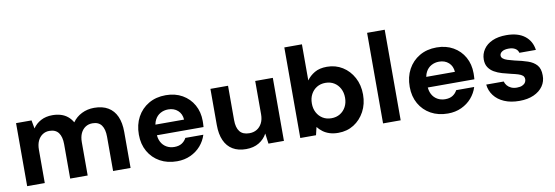

<svg xmlns="http://www.w3.org/2000/svg" viewBox="-55 -1106 4347 1503"><g transform="rotate(-10 2119.0 -354.0)"><path d="M65 0V-501H188L200 -435Q224 -471 263.5 -492Q303 -513 355 -513Q392 -513 422.5 -503.5Q453 -494 476 -475Q499 -456 515 -428Q543 -468 588 -490.5Q633 -513 687 -513Q753 -513 797.5 -486.5Q842 -460 864.5 -409.5Q887 -359 887 -286V0H748V-273Q748 -332 725 -364Q702 -396 653 -396Q621 -396 597 -380Q573 -364 559.5 -335Q546 -306 546 -264V0H407V-273Q407 -332 383.5 -364Q360 -396 310 -396Q280 -396 256 -380Q232 -364 218.5 -335Q205 -306 205 -264V0Z M1256 12Q1179 12 1120.5 -20.5Q1062 -53 1029 -111Q996 -169 996 -245Q996 -324 1028.5 -384Q1061 -444 1119.5 -478.5Q1178 -513 1256 -513Q1331 -513 1387.5 -480.5Q1444 -448 1475.5 -392Q1507 -336 1507 -264Q1507 -254 1506.5 -242Q1506 -230 1505 -216H1096V-300H1365Q1362 -346 1332 -373Q1302 -400 1256 -400Q1222 -400 1194 -384.5Q1166 -369 1150 -338.5Q1134 -308 1134 -260V-231Q1134 -192 1149 -163Q1164 -134 1191.5 -118Q1219 -102 1254 -102Q1290 -102 1313.5 -117Q1337 -132 1350 -157H1493Q1478 -109 1445 -71Q1412 -33 1363.5 -10.5Q1315 12 1256 12Z M1804 12Q1742 12 1698.5 -14Q1655 -40 1632.5 -90.5Q1610 -141 1610 -214V-501H1750V-228Q1750 -168 1774.5 -137Q1799 -106 1851 -106Q1885 -106 1910.5 -121.5Q1936 -137 1951 -166Q1966 -195 1966 -236V-501H2106V0H1983L1972 -82Q1949 -39 1906.5 -13.5Q1864 12 1804 12Z M2537 12Q2499 12 2469 2.5Q2439 -7 2416 -24Q2393 -41 2376 -63L2361 0H2236V-720H2376V-433Q2400 -467 2439 -490Q2478 -513 2537 -513Q2606 -513 2660.5 -479Q2715 -445 2747 -385.5Q2779 -326 2779 -250Q2779 -175 2747 -115.5Q2715 -56 2661 -22Q2607 12 2537 12ZM2504 -110Q2543 -110 2572.5 -128Q2602 -146 2619 -177.5Q2636 -209 2636 -250Q2636 -291 2619 -323Q2602 -355 2572.5 -373Q2543 -391 2504 -391Q2465 -391 2435.5 -373Q2406 -355 2389 -323.5Q2372 -292 2372 -250Q2372 -209 2389 -177.5Q2406 -146 2435.5 -128Q2465 -110 2504 -110Z M2894 0V-720H3034V0Z M3409 12Q3332 12 3273.5 -20.5Q3215 -53 3182 -111Q3149 -169 3149 -245Q3149 -324 3181.5 -384Q3214 -444 3272.5 -478.5Q3331 -513 3409 -513Q3484 -513 3540.5 -480.5Q3597 -448 3628.5 -392Q3660 -336 3660 -264Q3660 -254 3659.5 -242Q3659 -230 3658 -216H3249V-300H3518Q3515 -346 3485 -373Q3455 -400 3409 -400Q3375 -400 3347 -384.5Q3319 -369 3303 -338.5Q3287 -308 3287 -260V-231Q3287 -192 3302 -163Q3317 -134 3344.5 -118Q3372 -102 3407 -102Q3443 -102 3466.5 -117Q3490 -132 3503 -157H3646Q3631 -109 3598 -71Q3565 -33 3516.5 -10.5Q3468 12 3409 12Z M3977 12Q3908 12 3857 -10Q3806 -32 3776.5 -71Q3747 -110 3742 -159H3881Q3886 -141 3898 -126.5Q3910 -112 3929.5 -103Q3949 -94 3975 -94Q4001 -94 4017.5 -101.5Q4034 -109 4042 -121Q4050 -133 4050 -146Q4050 -166 4038 -176.5Q4026 -187 4003.5 -194Q3981 -201 3949 -208Q3914 -216 3879.5 -226Q3845 -236 3817.5 -252Q3790 -268 3773.5 -293Q3757 -318 3757 -355Q3757 -399 3781.5 -435.5Q3806 -472 3852 -492.5Q3898 -513 3963 -513Q4055 -513 4108.5 -472Q4162 -431 4172 -359H4041Q4035 -382 4015 -394Q3995 -406 3963 -406Q3929 -406 3910.5 -393.5Q3892 -381 3892 -363Q3892 -349 3904.5 -338.5Q3917 -328 3939.5 -321Q3962 -314 3994 -306Q4052 -294 4096 -279Q4140 -264 4165 -235.5Q4190 -207 4190 -154Q4191 -106 4165 -68.5Q4139 -31 4091 -9.5Q4043 12 3977 12Z"/></g></svg>

Font: DM Sans 17pt ExtraBold
Style: Regular
Weight: 800
Version: Version 4.004;gftools[0.9.30]